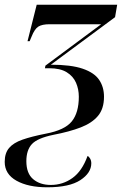

<svg xmlns="http://www.w3.org/2000/svg" viewBox="-54 -556 540 816"><path d="M147 240Q66 240 16 212Q-34 184 -34 132Q-34 95 -15.5 73Q3 51 41.5 37.5Q80 24 141 12Q221 -3 251 -40Q281 -77 281 -145Q281 -177 269 -204.5Q257 -232 229.5 -249Q202 -266 155 -266H137L139 -277L376 -453H157Q125 -453 109 -443Q93 -433 80 -400L72 -381H63L102 -536H444L435 -483L162 -281Q248 -281 297.5 -264Q347 -247 367.5 -216.5Q388 -186 388 -145Q388 -94 362.5 -63.5Q337 -33 289 -14.5Q241 4 173 17Q105 31 81.5 56.5Q58 82 58 129Q58 181 87 205.5Q116 230 162 230Q213 230 254 200.5Q295 171 318 107Q324 109 329 118Q334 127 334 138Q334 179 287.5 209.5Q241 240 147 240Z"/></svg>

Font: Noto Serif Display SemiCondensed Medium
Style: Italic
Weight: 500
Width: 4
Italic angle: -12°
Designer: Monotype Design Team
Foundry: Monotype Imaging Inc.
Version: Version 2.009